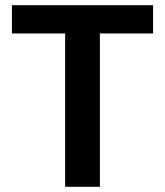

<svg xmlns="http://www.w3.org/2000/svg" viewBox="-20 -720 636 740"><path d="M231 0V-591H26V-700H570V-591H365V0Z"/></svg>

Font: DM Sans 24pt
Style: Bold
Weight: 700
Designer: Colophon Foundry, Jonny Pinhorn
Foundry: Colophon Foundry
Version: Version 4.004;gftools[0.9.30]